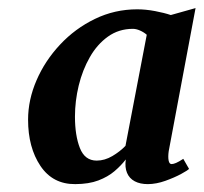

<svg xmlns="http://www.w3.org/2000/svg" viewBox="-20 -825 509 480"><path d="M401.8 -447.2Q399.8 -433.1 401.5 -424Q403.2 -414.8 408.9 -414.8Q413.4 -414.8 420.2 -417.7Q426.9 -420.5 438.2 -427.9L452.6 -402.8Q449.7 -399.3 433 -390.2Q416.2 -381.1 393.6 -373Q371 -364.9 350 -364.7Q330.3 -364.6 316.8 -371.8Q303.2 -379.1 297.5 -393Q291.7 -407 294.5 -426.4Q282.7 -411.1 266.2 -397Q249.6 -382.9 225.9 -373.9Q202.2 -364.9 168.3 -364.7Q112 -364.2 81.1 -410.2Q50.2 -456.3 50.2 -525.8Q50.2 -575.5 71.4 -624.4Q92.6 -673.4 130.2 -713.5Q167.7 -753.7 217.3 -777.7Q266.8 -801.7 323 -801.7Q344.3 -801.7 367.6 -797.3Q390.8 -792.9 407 -787.4L468.9 -804.8ZM346.9 -738.1Q339.3 -744.7 329.8 -748.8Q320.3 -752.9 312.3 -752.9Q277 -752.9 249.9 -733.5Q222.8 -714.1 204.6 -682.1Q186.3 -650.1 176.8 -611.2Q167.4 -572.3 167.4 -533.5Q167.4 -486.4 179.7 -455Q192 -423.5 221.7 -423.5Q241.7 -423.5 261 -434.9Q280.3 -446.4 293.7 -460.4Z"/></svg>

Font: Merriweather 7pt Light
Style: Italic
Weight: 300
Italic angle: -7.8°
Designer: Eben Sorkin
Foundry: Eben Sorkin
Version: Version 2.200;gftools[0.9.31]